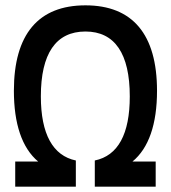

<svg xmlns="http://www.w3.org/2000/svg" viewBox="-20 -699 640 719"><path d="M300 -581C410 -581 466 -498 466 -338C466 -197 422 -116 335 -98V0H563V-94H476C537 -144 568 -234 568 -359C568 -571 476 -679 300 -679C124 -679 32 -571 32 -359C32 -236 62 -145 123 -94H37V0H264V-98C178 -116 133 -197 133 -338C133 -498 189 -581 300 -581Z"/></svg>

Font: LT Wave Mono Medium
Style: Regular
Weight: 500
Designer: Daniel Lyons
Version: Version 2.5 (Glyphs App)